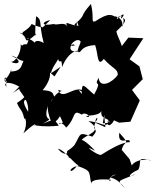

<svg xmlns="http://www.w3.org/2000/svg" viewBox="-20 -628 785 975"><path d="M475 0C451 -5 477 -44 474 -23C432 47 494 15 449 66C377 42 394 48 358 109C323 149 308 124 332 177C347 104 323 191 274 127C308 135 341 186 379 214C321 223 331 268 371 214C452 241 428 247 444 306C440 283 494 280 543 285C535 306 522 267 569 258C506 291 552 246 614 327C565 279 587 296 670 254C627 282 628 257 682 234C704 196 666 164 745 187C746 182 675 174 649 212L638 180L598 133C612 77 646 115 586 46C575 120 643 62 639 94C599 92 528 137 494 158C480 167 386 95 462 138C463 137 420 90 395 82C424 50 510 39 429 -13C513 -5 506 29 550 -19C514 -8 534 30 531 -26C516 23 545 12 559 -17L585 -5L642 -10L690 -118L641 -184L644 -165L705 -226L688 -291L638 -327L708 -434L632 -437L571 -359C632 -365 577 -430 571 -469C638 -531 613 -530 595 -543C588 -509 643 -600 566 -522C577 -559 628 -555 599 -488C612 -527 575 -561 523 -538C588 -566 536 -502 586 -521C552 -561 531 -564 464 -520C439 -512 460 -531 442 -608C377 -536 424 -559 358 -504C383 -471 358 -557 379 -497C332 -499 305 -530 322 -492C308 -521 273 -497 252 -506C184 -493 193 -518 235 -526C171 -462 207 -501 186 -490C102 -512 178 -518 95 -464C94 -430 125 -455 77 -462C135 -443 85 -388 164 -455C156 -419 159 -518 164 -546C198 -524 175 -508 202 -410C136 -446 154 -373 155 -389C70 -433 73 -359 156 -380C154 -371 184 -414 118 -433C138 -450 112 -361 85 -404C89 -360 57 -311 35 -314C72 -295 100 -317 38 -345C70 -342 87 -297 128 -332C73 -333 117 -264 32 -265C52 -308 21 -222 0 -224C44 -197 -15 -209 8 -236C10 -241 10 -174 15 -186C-9 -205 21 -221 78 -188C36 -143 33 -149 94 -188C43 -175 129 -148 123 -60C73 -141 128 -115 126 -129C92 -141 121 -141 66 -105C85 -61 96 -74 106 -7C95 -53 130 -17 99 49C181 -27 158 17 152 7C117 -12 145 23 271 11C292 14 255 -9 250 -39C213 11 291 -40 198 0C271 -44 192 8 223 -91C218 -70 237 -7 247 0C297 -30 274 -62 299 -6C260 19 285 -27 316 20C369 -31 345 -76 395 -46C414 -65 453 -26 418 -36C414 -45 497 -35 496 -73C484 -14 533 -37 538 -4L502 -2L509 -44L515 18ZM239 -256C247 -302 295 -330 269 -352C283 -276 293 -355 295 -287C330 -376 388 -376 377 -367C311 -359 344 -419 360 -398C312 -382 373 -447 390 -416C371 -361 394 -434 372 -365C400 -354 378 -393 463 -399C479 -356 473 -282 507 -329C552 -278 579 -279 578 -248C553 -210 486 -175 481 -233C451 -180 505 -233 458 -148C405 -192 395 -219 395 -151C358 -196 406 -148 411 -161C365 -207 296 -109 275 -172C323 -153 282 -193 239 -111C255 -157 271 -87 284 -118C228 -137 279 -165 197 -170C269 -261 204 -281 257 -240L288 -289Z"/></svg>

Font: Hussar Lance
Style: Regular
Weight: 700
Foundry: Cannot Into Space Fonts, PlusOne Fonts
Version: Version 2.27